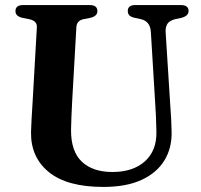

<svg xmlns="http://www.w3.org/2000/svg" viewBox="-20 -720 793 758"><path d="M593.5 -299.5 575.5 -595Q572.5 -636.5 535.5 -644.5L512.5 -649.5Q496.5 -653 490.5 -659.5Q484.5 -666 484.5 -676.5Q484.5 -700 514 -700H694.5Q724.5 -700 724.5 -676.5Q724.5 -657 696 -649.5L674 -645Q649 -639 640.8 -625.8Q632.5 -612.5 634 -591.5L652.5 -300Q654.5 -274.5 655.8 -249.8Q657 -225 657.5 -199Q659 -136.5 629.5 -87.5Q600 -38.5 539.8 -10.2Q479.5 18 388 18Q245 18 173 -40.5Q101 -99 102.5 -198Q103 -215.5 104.5 -246.8Q106 -278 109 -322L125.5 -612Q127.5 -638 94 -644.5L69 -649.5Q41 -655.5 41 -676Q41 -700 71 -700H334.5Q364.5 -700 364.5 -676Q364.5 -656 336 -649.5L310.5 -644.5Q283 -639 281.5 -613L265 -322Q263 -287.5 262 -259.2Q261 -231 260.5 -209Q259.5 -123 302.8 -82Q346 -41 423.5 -41Q505.5 -41 552.2 -83.2Q599 -125.5 597.5 -199.5Q597 -234.5 595.8 -257.2Q594.5 -280 593.5 -299.5Z"/></svg>

Font: Fraunces 9pt S000 SemiBold
Style: Regular
Weight: 600
Version: Version 1.000; ttfautohint (v1.8.3)